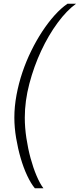

<svg xmlns="http://www.w3.org/2000/svg" viewBox="-20 -758 428 1030"><path d="M57 -127Q57 -186 68.5 -248Q80 -310 100 -369.5Q120 -429 147.5 -485Q175 -541 206.5 -589Q238 -637 272.5 -675.5Q307 -714 342 -738H388Q338 -702 289 -635.5Q240 -569 201 -485.5Q162 -402 137.5 -309Q113 -216 113 -127Q113 -74 121.5 -17.5Q130 39 144 90.5Q158 142 176 184.5Q194 227 213 252H167Q146 227 126 184.5Q106 142 91 90.5Q76 39 66.5 -17.5Q57 -74 57 -127Z"/></svg>

Font: Celebes Light
Style: Italic
Weight: 300
Italic angle: -10°
Designer: Anugrah Pasau
Foundry: Lafontype
Version: Version 1.000; ttfautohint (v1.8.4)